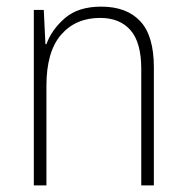

<svg xmlns="http://www.w3.org/2000/svg" viewBox="-20 -559 562 579"><path d="M285 -539Q362 -539 403 -495Q444 -451 444 -356V0H406V-351Q406 -431 373.5 -468Q341 -505 282 -505Q208 -505 164 -454Q120 -403 120 -300V0H82V-529H112L117 -426H120Q136 -470 176 -504.5Q216 -539 285 -539Z"/></svg>

Font: Noto Sans Khmer UI SemiCondensed ExtraLight
Style: Regular
Weight: 200
Width: 4
Designer: Danh Hong and the Monotype Design Team
Foundry: Monotype Imaging Inc.
Version: Version 2.002; ttfautohint (v1.8.4.7-5d5b)